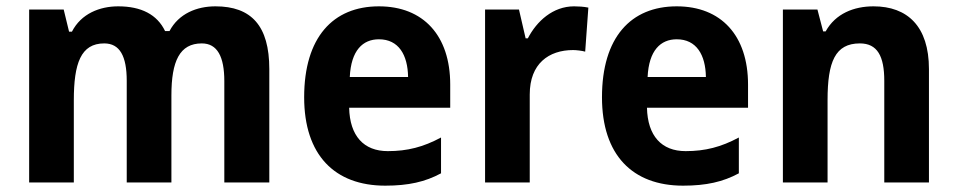

<svg xmlns="http://www.w3.org/2000/svg" viewBox="-20 -576 3021 606"><path d="M660 -556C601 -556 544 -533 515 -478H501C476 -530 426 -556 353 -556C295 -556 236 -533 207 -476H198L181 -546H72V0H213V-259C213 -376 235 -439 309 -439C358 -439 380 -399 380 -321V0H521V-275C521 -383 547 -439 617 -439C666 -439 688 -397 688 -320V0H830V-358C830 -495 773 -556 660 -556Z M1176 -556C1031 -556 940 -458 940 -269C940 -87 1036 10 1196 10C1269 10 1322 -2 1372 -29V-142C1316 -112 1266 -99 1204 -99C1128 -99 1084 -147 1082 -236H1401V-309C1401 -464 1316 -556 1176 -556ZM1176 -452C1238 -452 1267 -403 1268 -333H1084C1088 -417 1125 -452 1176 -452Z M1792 -556C1725 -556 1674 -509 1646 -455H1639L1618 -546H1511V0H1652V-278C1652 -375 1712 -418 1789 -418C1798 -418 1817 -416 1827 -413L1837 -552C1823 -555 1805 -556 1792 -556Z M2116 -556C1971 -556 1880 -458 1880 -269C1880 -87 1976 10 2136 10C2209 10 2262 -2 2312 -29V-142C2256 -112 2206 -99 2144 -99C2068 -99 2024 -147 2022 -236H2341V-309C2341 -464 2256 -556 2116 -556ZM2116 -452C2178 -452 2207 -403 2208 -333H2024C2028 -417 2065 -452 2116 -452Z M2737 -556C2675 -556 2617 -533 2586 -477H2578L2560 -546H2451V0H2592V-260C2592 -381 2616 -439 2694 -439C2749 -439 2771 -399 2771 -321V0H2912V-358C2912 -493 2844 -556 2737 -556Z"/></svg>

Font: Noto Sans Malayalam SemiCondensed
Style: Bold
Weight: 700
Width: 4
Designer: Jelle Bosma - Monotype Design Team
Foundry: Monotype Imaging Inc.
Version: Version 2.104